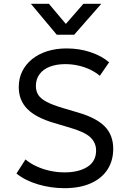

<svg xmlns="http://www.w3.org/2000/svg" viewBox="-20 -968 664 1003"><path d="M316.5 15Q246 15 179 -4.8Q112 -24.5 66 -61.5L113 -135Q139 -113.5 172 -98.5Q205 -83.5 242 -75.5Q279 -67.5 317 -67.5Q391.5 -67.5 436.8 -96.5Q482 -125.5 482 -181.5Q482 -222.5 451.8 -251Q421.5 -279.5 339 -303L263 -325.5Q167 -353.5 122.5 -399Q78 -444.5 78 -513Q78 -559 96.5 -596Q115 -633 148.5 -659.8Q182 -686.5 227.8 -700.8Q273.5 -715 328 -715Q395.5 -715 453.8 -695.2Q512 -675.5 550 -642.5L501.5 -572Q479 -591 450 -604.8Q421 -618.5 388 -625.8Q355 -633 321 -633Q275.5 -633 240.8 -619.8Q206 -606.5 186.8 -580.8Q167.5 -555 167.5 -518.5Q167.5 -492 180 -472.2Q192.5 -452.5 223.5 -436Q254.5 -419.5 309 -403.5L390 -379.5Q483.5 -352 527.5 -307.2Q571.5 -262.5 571.5 -190Q571.5 -129 541.8 -82.8Q512 -36.5 455 -10.8Q398 15 316.5 15ZM276.5 -786.5 141.5 -948H235.5L324 -843L415.5 -948H509L367.5 -786.5Z"/></svg>

Font: Geologica Roman Light
Style: Regular
Weight: 300
Designer: Sindre Bremnes, Frode Helland
Foundry: Monokrom Skriftforlag AS
Version: Version 1.010;gftools[0.9.28]